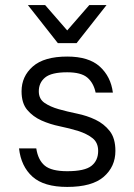

<svg xmlns="http://www.w3.org/2000/svg" viewBox="-20 -730 530 757"><path d="M245 7Q153 7 108 -33.5Q63 -74 55 -145H123Q130 -99 156.5 -77Q183 -55 245 -55Q314 -55 340.5 -76Q367 -97 367 -135Q367 -168 344.5 -185.5Q322 -203 288.5 -213.5Q255 -224 216 -232Q177 -240 143.5 -255Q110 -270 87.5 -296.5Q65 -323 65 -370Q65 -429 109.5 -468Q154 -507 245 -507Q330 -507 373.5 -467.5Q417 -428 425 -365H357Q349 -403 324.5 -424Q300 -445 245 -445Q183 -445 158 -424.5Q133 -404 133 -370Q133 -340 155.5 -324.5Q178 -309 211.5 -299.5Q245 -290 284 -282Q323 -274 356.5 -258Q390 -242 412.5 -213.5Q435 -185 435 -135Q435 -73 389 -33Q343 7 245 7ZM90 -710H158L245 -610L332 -710H400L282 -560H208Z"/></svg>

Font: PT Root UI Web
Style: Regular
Weight: 400
Designer: Vitaly Kuzmin
Foundry: ParaType Ltd.
Version: Version 1.000W